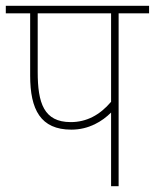

<svg xmlns="http://www.w3.org/2000/svg" viewBox="-20 -642 534 662"><path d="M389 -596H494V-622H0V-596H84V-381C84 -264 120 -195 226 -195C287 -195 333 -224 363 -254V0H389ZM363 -596V-291C324 -245 278 -221 224 -221C131 -221 110 -287 110 -394V-596Z"/></svg>

Font: Noto Sans Devanagari SemiCondensed Thin
Style: Regular
Weight: 100
Width: 4
Designer: Jelle Bosma - Monotype Design Team
Foundry: Monotype Imaging Inc.
Version: Version 2.004